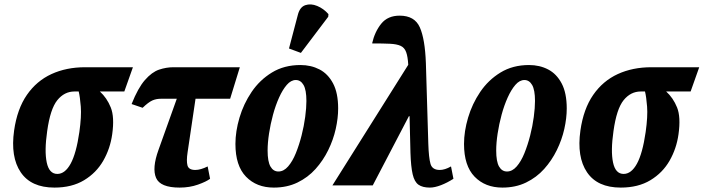

<svg xmlns="http://www.w3.org/2000/svg" viewBox="-20 -841 3192 871"><path d="M227 10Q121 10 74 -59.5Q27 -129 44 -249Q58 -347 102 -410.5Q146 -474 213.5 -505Q281 -536 366 -536H583L544 -426H433Q465 -397 482.5 -353.5Q500 -310 489 -232Q480 -167 448.5 -112Q417 -57 361.5 -23.5Q306 10 227 10ZM240 -52Q275 -52 300.5 -98.5Q326 -145 340 -242Q350 -313 346.5 -357.5Q343 -402 337 -426H318Q272 -426 240 -386.5Q208 -347 194 -246Q181 -156 192 -104Q203 -52 240 -52Z M795 10Q707 10 688 -34Q669 -78 699 -161L782 -393H710Q688 -393 670.5 -385Q653 -377 627 -352L577 -369Q606 -442 637.5 -478Q669 -514 701.5 -525Q734 -536 767 -536H1068L1024 -393H867L831 -150Q825 -111 830.5 -90.5Q836 -70 866 -70Q890 -70 922 -86L933 -30Q916 -17 878 -3.5Q840 10 795 10Z M1222 10Q1144 10 1096 -39.5Q1048 -89 1048 -188Q1048 -245 1066.5 -307.5Q1085 -370 1121.5 -424Q1158 -478 1213.5 -512Q1269 -546 1343 -546Q1391 -546 1429.5 -526Q1468 -506 1491 -462.5Q1514 -419 1514 -349Q1514 -305 1503 -256Q1492 -207 1469 -160Q1446 -113 1411.5 -74.5Q1377 -36 1329.5 -13Q1282 10 1222 10ZM1243 -63Q1267 -63 1287 -86Q1307 -109 1322 -146Q1337 -183 1348 -226Q1359 -269 1364.5 -310.5Q1370 -352 1370 -383Q1370 -433 1357 -455.5Q1344 -478 1322 -478Q1300 -478 1281 -456Q1262 -434 1246 -398.5Q1230 -363 1218.5 -320.5Q1207 -278 1200.5 -235.5Q1194 -193 1194 -158Q1194 -108 1207 -85.5Q1220 -63 1243 -63ZM1345 -601 1291 -621 1331 -773Q1340 -809 1365 -817.5Q1390 -826 1419 -814Q1448 -802 1470 -777L1469 -765Z M1488 0 1832 -547Q1830 -584 1822.5 -604.5Q1815 -625 1797.5 -633Q1780 -641 1749 -642.5Q1718 -644 1668 -644Q1680 -697 1709.5 -733.5Q1739 -770 1793 -770Q1861 -770 1884.5 -717Q1908 -664 1912 -555L1923 -189Q1925 -125 1933 -97.5Q1941 -70 1975 -70Q1998 -70 2026 -86L2037 -30Q2009 -12 1980.5 -1Q1952 10 1930 10Q1897 10 1878.5 -3Q1860 -16 1852 -50.5Q1844 -85 1842 -148L1838 -314H1835L1671 0Z M2259 10Q2181 10 2133 -39.5Q2085 -89 2085 -188Q2085 -245 2103.5 -307.5Q2122 -370 2158.5 -424Q2195 -478 2250.5 -512Q2306 -546 2380 -546Q2428 -546 2466.5 -526Q2505 -506 2528 -462.5Q2551 -419 2551 -349Q2551 -305 2540 -256Q2529 -207 2506 -160Q2483 -113 2448.5 -74.5Q2414 -36 2366.5 -13Q2319 10 2259 10ZM2280 -63Q2304 -63 2324 -86Q2344 -109 2359 -146Q2374 -183 2385 -226Q2396 -269 2401.5 -310.5Q2407 -352 2407 -383Q2407 -433 2394 -455.5Q2381 -478 2359 -478Q2337 -478 2318 -456Q2299 -434 2283 -398.5Q2267 -363 2255.5 -320.5Q2244 -278 2237.5 -235.5Q2231 -193 2231 -158Q2231 -108 2244 -85.5Q2257 -63 2280 -63Z M2796 10Q2690 10 2643 -59.5Q2596 -129 2613 -249Q2627 -347 2671 -410.5Q2715 -474 2782.5 -505Q2850 -536 2935 -536H3152L3113 -426H3002Q3034 -397 3051.5 -353.5Q3069 -310 3058 -232Q3049 -167 3017.5 -112Q2986 -57 2930.5 -23.5Q2875 10 2796 10ZM2809 -52Q2844 -52 2869.5 -98.5Q2895 -145 2909 -242Q2919 -313 2915.5 -357.5Q2912 -402 2906 -426H2887Q2841 -426 2809 -386.5Q2777 -347 2763 -246Q2750 -156 2761 -104Q2772 -52 2809 -52Z"/></svg>

Font: Noto Serif ExtraCondensed ExtraBold
Style: Italic
Weight: 800
Width: 2
Italic angle: -12°
Designer: Monotype Design Team
Foundry: Monotype Imaging Inc.
Version: Version 2.013